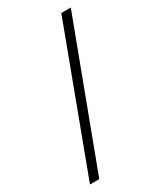

<svg xmlns="http://www.w3.org/2000/svg" viewBox="-183 -778 705 842"><g transform="rotate(-30 169.5 -357.0)"><path d="M327 -714 59 0H12L279 -714Z"/></g></svg>

Font: Noto Kufi Arabic ExtraLight
Style: Regular
Weight: 200
Designer: Monotype Design Team, David Williams, Khaled Hosny
Foundry: Google LLC
Version: Version 2.109; ttfautohint (v1.8.4.7-5d5b)